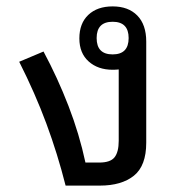

<svg xmlns="http://www.w3.org/2000/svg" viewBox="-20 -580 563 600"><path d="M437 -134Q437 -62 398.5 -31Q360 0 292 0H185Q160 -99 125 -193.5Q90 -288 40 -387L116 -419Q160 -337 194 -249Q228 -161 247 -72H290Q325 -72 338 -88.5Q351 -105 351 -140V-363Q342 -362 332 -362Q286 -362 257 -388Q228 -414 228 -460Q228 -507 256 -533.5Q284 -560 332 -560Q381 -560 409 -531.5Q437 -503 437 -450ZM332 -410Q382 -410 382 -461Q382 -512 332 -512Q282 -512 282 -461Q282 -410 332 -410Z"/></svg>

Font: Noto Sans Thai Looped
Style: Regular
Weight: 400
Designer: Sasikarn Vongin, Ben Mitchell
Foundry: The Fontpad Ltd
Version: Version 1.001; ttfautohint (v1.8.4.7-5d5b)